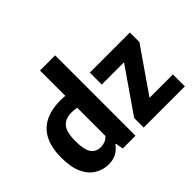

<svg xmlns="http://www.w3.org/2000/svg" viewBox="-166 -1081 1365 1365"><g transform="rotate(-45 516.0 -399.0)"><path d="M238 10Q183 10 135.8 -17.5Q88.5 -45 59.8 -105Q31 -165 31 -262.5Q31 -358 62.5 -423.5Q94 -489 157.5 -522.2Q221 -555.5 316.5 -555.5Q328.5 -555.5 340.5 -554.8Q352.5 -554 362.5 -553V-808H515V0H386.5L376.5 -57.5H369.5Q350 -27.5 316.8 -8.8Q283.5 10 238 10ZM285.5 -116.5Q307 -116.5 327.8 -125Q348.5 -133.5 362.5 -150.5V-434Q352 -436 337.8 -437.5Q323.5 -439 311 -439Q249 -439 217.2 -402.8Q185.5 -366.5 185.5 -275Q185.5 -211.5 198.2 -177.2Q211 -143 233.2 -129.8Q255.5 -116.5 285.5 -116.5ZM597 0V-95.5L846.5 -456V-427H602.5V-547H1005.5V-451.5L756 -91V-120H1011V0Z"/></g></svg>

Font: Encode Sans SemiCondensed
Style: Bold
Weight: 700
Width: 4
Designer: Multiple Designers
Foundry: Impallari Type
Version: Version 3.002